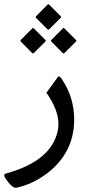

<svg xmlns="http://www.w3.org/2000/svg" viewBox="-20 -613 407 895"><path d="M208.5 -591.8 262.7 -537.6Q266.6 -533.7 263.2 -530.3L210 -477.1Q205.6 -472.2 200.7 -477.1L148.4 -529.3Q144 -533.7 148.9 -538.1L202.1 -591.8Q205.6 -594.7 208.5 -591.8ZM279.8 -481 334.5 -426.3Q337.9 -422.9 334.5 -419.9L280.8 -366.2Q276.9 -361.8 272 -366.2L219.7 -418.9Q215.3 -423.3 220.2 -427.7L273.4 -481Q276.9 -484.4 279.8 -481ZM191.9 -419.9 138.7 -366.7Q134.3 -361.8 129.4 -366.2L77.1 -418.9Q72.8 -423.3 77.6 -427.7L130.9 -481Q134.3 -483.9 137.2 -481L191.4 -426.8Q195.3 -423.3 191.9 -419.9ZM292.5 87.4Q249.5 168.9 159.7 221.7Q114.3 248.5 63 260.7Q57.6 262.2 52.2 262.2Q42 262.2 26.4 245.6Q20.5 239.7 9.3 224.1Q0 211.9 0 204.6Q0 197.8 7.8 195.8Q218.3 138.2 249 -2.4Q252.4 -18.1 252.4 -34.7Q252.4 -101.1 196.3 -180.7L250 -254.4Q255.9 -262.2 268.6 -243.7Q325.7 -159.2 325.7 -56.6Q325.7 23.9 292.5 87.4Z"/></svg>

Font: Sahel WOL
Style: WOL
Weight: 400
Foundry: Saber Rastikerdar (saber.rastikerdar@gmail.com)
Version: Version 1.0.0-alpha22